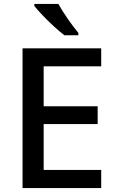

<svg xmlns="http://www.w3.org/2000/svg" viewBox="-20 -961 597 981"><path d="M155.3 -940.9V-930.7C164.6 -918.5 178.7 -902.8 196.8 -883.8C233.4 -845.2 277.3 -804.7 309.1 -780.8H380.4V-793C349.1 -829.6 301.8 -897.5 278.3 -940.9ZM497.1 -92.8H203.1V-327.1H479V-418H203.1V-622.1H497.1V-713.9H95.2V0H497.1Z"/></svg>

Font: Noto Reveo Sans
Style: Regular
Weight: 500
Designer: Monotype Design Team
Foundry: Monotype Imaging Inc.
Version: Version 2.007